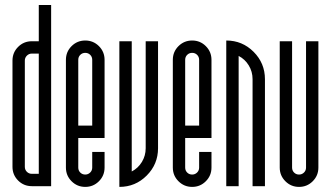

<svg xmlns="http://www.w3.org/2000/svg" viewBox="-20 -734 1304 757"><path d="M132.9 -522.7Q132.9 -522.7 105.4 -522.7Q94.1 -522.7 86 -514.6Q77.9 -506.5 77.9 -495.2V-76.2Q77.9 -64.6 86 -56.6Q94.1 -48.7 105.4 -48.7H132.9ZM181.6 -714.3V0Q181.6 0 105.4 0Q73.7 0 51.4 -22.3Q29.2 -44.6 29.2 -76.2V-495.2Q29.2 -526.9 51.4 -549.1Q73.7 -571.4 105.4 -571.4H132.9V-714.3Z M343.6 -498.1Q343.6 -509.8 335.7 -517.7Q327.8 -525.6 316.1 -525.6Q304.5 -525.6 296.5 -517.7Q288.6 -509.8 288.6 -498.1V-238.7H343.6ZM239.9 -73.3V-498.1Q239.9 -529.8 262.2 -552.1Q284.5 -574.3 316.1 -574.3Q347.8 -574.3 370.1 -552.1Q392.3 -529.8 392.3 -498.1V-189.9H288.6V-73.3Q288.6 -61.6 296.5 -53.7Q304.5 -45.8 316.1 -45.8Q327.4 -45.8 335.5 -53.7Q343.6 -61.6 343.6 -73.3V-134.9H392.3V-73.3Q392.3 -41.6 370.1 -19.4Q347.8 2.9 316.1 2.9Q284.5 2.9 262.2 -19.4Q239.9 -41.6 239.9 -73.3Z M499.4 -571.4V-57.9Q524.4 -70.8 539.4 -95.4Q554.4 -120 554.4 -149.5V-571.4H603.1V-149.5Q603.1 -86.6 558.5 -41.9Q514 2.9 450.6 2.9V-571.4Z M765.1 -498.1Q765.1 -509.8 757.2 -517.7Q749.3 -525.6 737.6 -525.6Q725.9 -525.6 718 -517.7Q710.1 -509.8 710.1 -498.1V-238.7H765.1ZM661.4 -73.3V-498.1Q661.4 -529.8 683.7 -552.1Q706 -574.3 737.6 -574.3Q769.3 -574.3 791.5 -552.1Q813.8 -529.8 813.8 -498.1V-189.9H710.1V-73.3Q710.1 -61.6 718 -53.7Q725.9 -45.8 737.6 -45.8Q748.9 -45.8 757 -53.7Q765.1 -61.6 765.1 -73.3V-134.9H813.8V-73.3Q813.8 -41.6 791.5 -19.4Q769.3 2.9 737.6 2.9Q706 2.9 683.7 -19.4Q661.4 -41.6 661.4 -73.3Z M920.9 0H872.1V-574.3Q935.4 -574.3 980 -529.6Q1024.6 -484.8 1024.6 -421.9V0H975.8V-421.9Q975.8 -451.5 960.8 -476.1Q945.9 -500.6 920.9 -513.5Z M1235.3 -73.3Q1235.3 -41.6 1213 -19.4Q1190.8 2.9 1159.1 2.9Q1127.4 2.9 1105.2 -19.4Q1082.9 -41.6 1082.9 -73.3V-571.4H1131.6V-73.3Q1131.6 -61.6 1139.5 -53.7Q1147.4 -45.8 1159.1 -45.8Q1170.3 -45.8 1178.5 -53.7Q1186.6 -61.6 1186.6 -73.3V-571.4H1235.3Z"/></svg>

Font: Marapfhont
Style: Book
Weight: 400
Version: Version 0.15